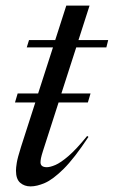

<svg xmlns="http://www.w3.org/2000/svg" viewBox="-20 -655 406 685"><path d="M124.5 -76Q124.5 -58.5 147 -58.5Q159 -58.5 177.8 -66.5Q196.5 -74.5 224.5 -98.5Q252.5 -122.5 291 -170L295.5 -166.5Q245 -90 206.8 -52.2Q168.5 -14.5 140 -2.2Q111.5 10 89 10Q67 10 52 -3Q37 -16 37 -46.5Q37 -56.5 39.8 -74Q42.5 -91.5 55 -131L106 -289.5H33.5L43 -321.5H116L169 -486H75.5L83.5 -512H177L216.5 -635H299.5L260 -512H366L359.5 -486H252L199 -321.5H303L293.5 -289.5H189L133.5 -117Q128 -100 126.2 -90.8Q124.5 -81.5 124.5 -76Z"/></svg>

Font: Newsreader 72pt
Style: Italic
Weight: 400
Italic angle: -17°
Designer: Hugues Gentile
Foundry: Production Type
Version: Version 1.003; ttfautohint (v1.8.3)